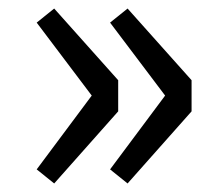

<svg xmlns="http://www.w3.org/2000/svg" viewBox="-20 -501 490 450"><path d="M66 -104 195 -277 66 -448 107 -481 257 -313V-240L107 -71ZM238 -104 367 -277 238 -448 279 -481 429 -313V-240L279 -71Z"/></svg>

Font: Nebula Sans Medium
Style: Regular
Weight: 500
Designer: Paul D. Hunt for Adobe (as Source Sans)
Foundry: Nebula Entertainment & Broadcasting LLC
Version: Version 1.010